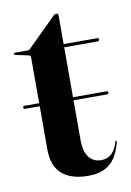

<svg xmlns="http://www.w3.org/2000/svg" viewBox="-69 -588 440 646"><g transform="rotate(-10 151.0 -265.0)"><path d="M4.5 -251.5Q4.5 -253.5 5.8 -255Q7 -256.5 9.5 -256.5H290.5Q295.5 -256.5 295.5 -251.5Q295.5 -249 294.2 -247.5Q293 -246 290.5 -246H9.5Q4.5 -246 4.5 -251.5ZM53 -421 10 -430Q7 -431 6 -432Q5 -433 5 -434.5Q5 -436 6 -437Q7 -438 8.5 -438H52Q55.5 -438 57.8 -439Q60 -440 62 -442.5L158 -537.5Q160.5 -540 163.5 -541.5Q166.5 -543 169 -543Q172 -543 173.8 -541Q175.5 -539 175.5 -535.5V-111.5Q175.5 -71 190.8 -51.2Q206 -31.5 232.5 -31.5Q245.5 -31.5 256.5 -36.8Q267.5 -42 276 -53.5Q284.5 -65 289.5 -84Q291 -87 293.2 -86.8Q295.5 -86.5 294.5 -83Q286.5 -50.5 272.2 -29.2Q258 -8 235.5 2.5Q213 13 181 13Q123 13 91.5 -14.2Q60 -41.5 60 -99V-411.5Q60 -416 58.5 -418.2Q57 -420.5 53 -421ZM138.5 -427 142 -438H290Q293 -438 294.2 -436.5Q295.5 -435 295.5 -432.5Q295.5 -430 293.8 -428.5Q292 -427 288 -427Z"/></g></svg>

Font: Fraunces 120pt SemiBold
Style: Regular
Weight: 600
Version: Version 1.000;[b76b70a41]